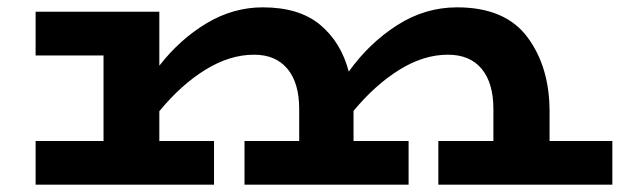

<svg xmlns="http://www.w3.org/2000/svg" viewBox="-20 -503 1692 523"><path d="M1648 -119V0H1174V-119H1324V-206Q1324 -277 1292 -315.5Q1260 -354 1200 -354Q1134 -354 1068 -313Q1002 -272 943 -201V-199V-119H1093V0H646V-119H795V-206Q795 -277 763 -315.5Q731 -354 672 -354Q606 -354 539.5 -313Q473 -272 414 -200V-119H563V0H77V-119H262V-352H77V-471H414V-324Q470 -396 542.5 -439.5Q615 -483 696 -483Q795 -483 852 -435.5Q909 -388 930 -308Q986 -386 1062 -434.5Q1138 -483 1225 -483Q1356 -483 1416.5 -402Q1477 -321 1477 -199V-119Z"/></svg>

Font: BioRhyme Expanded ExtraBold
Style: Regular
Weight: 800
Width: 7
Designer: Aoife Mooney
Foundry: Aoife Mooney Type
Version: Version 1.001